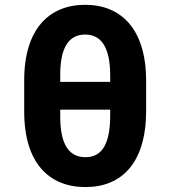

<svg xmlns="http://www.w3.org/2000/svg" viewBox="-20 -754 696 784"><path d="M576.7 -300.1V-425.1C576.3 -635.7 474.4 -734.4 327.8 -734.4C180 -734.4 78.5 -634.6 78.8 -425.1V-300.1C78.5 -88.1 180.4 9.9 329.2 9.9C476.2 9.9 576.3 -88.1 576.7 -300.1ZM225.9 -280.9V-306.1H430V-280.9C429.7 -157 390.6 -112.2 329.2 -112.2C261.7 -112.2 225.5 -163.7 225.9 -280.9ZM225.9 -419.7V-446.7C225.5 -560.4 261.4 -612.9 327.8 -612.9C389.9 -612.9 429.7 -566.4 430 -446.7V-419.7Z"/></svg>

Font: Magic Ui Pro
Style: Bold
Weight: 700
Designer: Stefan Endress, Andreas Faust
Version: Version 1.000;FEAKit 1.0